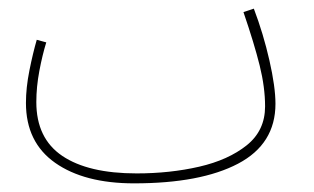

<svg xmlns="http://www.w3.org/2000/svg" viewBox="-20 -403 727 444"><path d="M290 21Q444 21 530.5 -24.5Q617 -70 617 -163Q617 -202 603 -263.5Q589 -325 567 -383L543 -375Q568 -302 580.5 -251.5Q593 -201 593 -157Q593 -101 550.5 -67Q508 -33 440.5 -17.5Q373 -2 296 -2Q184 -2 124 -42.5Q64 -83 64 -167Q64 -202 71 -239Q78 -276 87 -305L65 -311Q56 -280 48 -240Q40 -200 40 -165Q40 -74 107.5 -26.5Q175 21 290 21Z"/></svg>

Font: Noto Sans Arabic Condensed Thin
Style: Regular
Weight: 250
Width: 3
Designer: Nadine Chahine
Foundry: Monotype Imaging Inc.
Version: 1.001